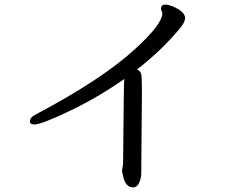

<svg xmlns="http://www.w3.org/2000/svg" viewBox="-20 -751 1040 836"><path d="M559 65Q527 65 516 16L511 -7L516 -37Q519 -407 521 -407Q407 -327 283.5 -268Q160 -209 130 -209Q110 -209 110 -223Q110 -241 142 -256Q427 -407 572 -541Q682 -642 687 -690Q687 -697 684 -702Q681 -707 681 -714Q681 -731 701 -731Q710 -731 730 -724Q786 -701 786 -672Q786 -657 767 -632Q685 -532 577 -449Q591 -441 594.5 -429.5Q598 -418 598 -354L595 4Q595 22 588 40Q579 65 559 65Z"/></svg>

Font: ToneOZ-Pinyin-WenKai-Medium
Style: Medium
Weight: 700
Designer: Fontworks Inc.
Foundry: ToneOZ
Version: Version 0.240331